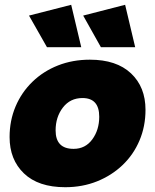

<svg xmlns="http://www.w3.org/2000/svg" viewBox="-20 -770 647 801"><path d="M355 -521Q466 -521 526.5 -464Q587 -407 587 -312Q587 -243 562 -184Q537 -125 491.5 -81.5Q446 -38 385 -13.5Q324 11 252 11Q140 11 80 -46.5Q20 -104 20 -198Q20 -267 45 -326Q70 -385 115.5 -429Q161 -473 222 -497Q283 -521 355 -521ZM287 -149Q336 -149 365 -188.5Q394 -228 394 -283Q394 -361 324 -361Q273 -361 242.5 -321.5Q212 -282 212 -226Q212 -149 287 -149ZM401 -573 327 -705 502 -750 544 -573ZM176 -573 101 -705 277 -750 319 -573Z"/></svg>

Font: Livvic Black
Style: Italic
Weight: 900
Italic angle: -10°
Designer: Jacques Le Bailly, Baron von Fonthausen
Version: Version 1.001; ttfautohint (v1.8.2)